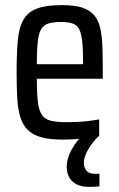

<svg xmlns="http://www.w3.org/2000/svg" viewBox="-20 -538 467 751"><path d="M226 8Q175 8 142 -1Q109 -10 89 -29.5Q69 -49 59.5 -79.5Q50 -110 47.5 -153.5Q45 -197 45 -254Q45 -328 49.5 -379Q54 -430 71.5 -460.5Q89 -491 124.5 -504.5Q160 -518 221 -518Q269 -518 299 -509Q329 -500 346.5 -480.5Q364 -461 371.5 -430.5Q379 -400 380.5 -356Q382 -312 382 -255V-230H124Q124 -174 128 -140Q132 -106 144 -88.5Q156 -71 179.5 -65.5Q203 -60 242 -60Q261 -60 281 -61Q301 -62 323.5 -64.5Q346 -67 368 -71V-7Q352 -3 328 0.5Q304 4 278 6Q252 8 226 8ZM305 -265V-290Q305 -345 301.5 -377Q298 -409 289 -425Q280 -441 263 -446.5Q246 -452 219 -452Q188 -452 169 -446Q150 -440 140.5 -423Q131 -406 127.5 -373.5Q124 -341 124 -287H326ZM331 193Q297 193 277.5 182Q258 171 249.5 153.5Q241 136 241 115Q241 82 260.5 46.5Q280 11 311 -17L368 -7Q356 3 342 21Q328 39 318 60Q308 81 308 100Q308 117 318 129.5Q328 142 353 142Q355 142 360 142Q365 142 369 141V191Q355 192 347.5 192.5Q340 193 331 193Z"/></svg>

Font: Saira Condensed Medium
Style: Regular
Weight: 500
Width: 3
Designer: Hector Gatti with collaboration of the Omnibus-Type team
Foundry: Omnibus-Type
Version: Version 1.101